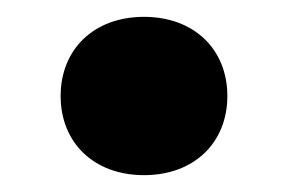

<svg xmlns="http://www.w3.org/2000/svg" viewBox="-20 -400 342 228"><path d="M151 -192C211 -192 250 -231 250 -286C250 -341 211 -380 151 -380C91 -380 52 -341 52 -286C52 -231 91 -192 151 -192Z"/></svg>

Font: Gantari Black
Style: Regular
Weight: 900
Designer: Anugrah Pasau
Foundry: Lafontype
Version: Version 1.000